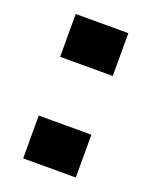

<svg xmlns="http://www.w3.org/2000/svg" viewBox="-91 -479 421 533"><g transform="rotate(20 119.0 -213.0)"><path d="M41.5 -300V-426.5H197V-300ZM41.5 0V-126.5H197V0Z"/></g></svg>

Font: Big Shoulders Stencil Display ExtraBold
Style: Regular
Weight: 800
Designer: Patric King
Foundry: XO Type Co
Version: Version 1.000